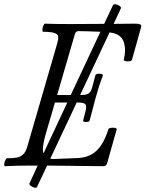

<svg xmlns="http://www.w3.org/2000/svg" viewBox="-22 -777 683 901"><path d="M1 2.9Q-2.9 1.5 -2.2 -6.8Q-1.5 -15.1 2.7 -24.7Q6.8 -34.2 11.2 -34.2Q38.6 -34.2 55.7 -37.4Q72.8 -40.5 82.8 -49.1Q92.8 -57.6 97.4 -66.4Q102.1 -75.2 106.9 -91.8L247.1 -575.2Q252 -592.8 251.2 -604.5Q250.5 -616.2 233.9 -622.1Q217.3 -627.9 180.2 -627.9Q176.3 -629.4 176.8 -637.9Q177.2 -646.5 181.2 -656.2Q185.1 -666 189 -666Q229 -664.1 308.1 -664.1Q335 -664.1 387.7 -664.6Q440.4 -665 466.8 -665L508.8 -753.9Q512.2 -757.8 521.2 -756.6Q530.3 -755.4 539.1 -749.3Q547.9 -743.2 544.9 -736.8L511.2 -665Q545.4 -666 612.8 -666Q641.1 -666 641.1 -654.8Q641.1 -653.8 639.2 -646L597.2 -496.1Q594.7 -488.3 574.7 -489.3Q558.6 -490.2 559.1 -496.1Q564.9 -525.4 564.9 -539.1Q564.9 -579.6 547.4 -600.1Q529.8 -620.6 492.2 -625L354 -331.1H356.9Q382.3 -331.1 393.6 -338.1Q404.8 -345.2 411.1 -369.1L425.8 -423.8Q427.7 -431.2 444.3 -431.2Q460.9 -431.2 460.9 -422.9Q441.9 -373.5 426.8 -317.9Q422.9 -300.8 413.1 -266.1Q403.3 -231.4 398.9 -211.9Q397.5 -204.6 381.3 -204.6Q367.7 -204.6 368.2 -210.9Q368.2 -211.4 368.2 -211.9L379.9 -257.8Q385.7 -278.3 378.9 -287.1Q372.1 -295.9 347.2 -295.9H337.9L213.9 -32.2Q221.2 -30.8 229 -30.8L339.8 -35.2Q394.5 -36.6 429.7 -68.6Q464.8 -100.6 486.8 -170.9Q488.3 -175.3 498 -177Q507.8 -178.7 516.8 -177Q525.9 -175.3 525.9 -170.9L480 -8.8Q475.1 2.9 463.9 2.9Q462.9 2.9 199.2 0L150.9 102.1Q147.9 105.5 139.4 103.5Q130.9 101.6 122.3 95Q113.8 88.4 116.2 84L154.8 0H118.2Q59.6 0 1 2.9ZM246.1 -331.1H310.1L449.2 -627.9Q381.8 -630.9 347.2 -630.9Q333.5 -630.9 330.1 -619.1ZM179.2 -76.2Q179.2 -64.5 182.1 -57.1L293.9 -295.9H235.8L190.9 -142.1Q179.2 -98.6 179.2 -76.2Z"/></svg>

Font: Junicode SmCond
Style: Italic
Weight: 400
Width: 4
Italic angle: -11°
Designer: Peter S. Baker
Version: Version 2.206